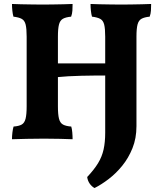

<svg xmlns="http://www.w3.org/2000/svg" viewBox="-20 -699 816 968"><path d="M456.6 249Q442.4 241.4 432.1 226.6Q421.8 211.8 419.6 193.4Q454.4 156.4 474.2 124Q494 91.6 502.2 54.8Q510.4 18 510.4 -29.8V-514.2Q510.4 -554.4 505.3 -575Q500.2 -595.6 485.6 -603.7Q471 -611.8 443.8 -615Q440.2 -627.2 438.3 -644.8Q436.4 -662.4 436.4 -679Q453.6 -678 481.5 -677.5Q509.4 -677 539.2 -676.5Q569 -676 592.2 -676Q615.4 -676 642.6 -676.5Q669.8 -677 695.9 -677.5Q722 -678 742 -679Q742 -661.8 741 -645.7Q740 -629.6 734.6 -615Q708 -612.4 693.4 -604.3Q678.8 -596.2 673.4 -575.3Q668 -554.4 668 -514.2V-63Q668 -1.8 647.9 48.1Q627.8 98 596.1 136.9Q564.4 175.8 527.5 203.9Q490.6 232 456.6 249ZM40.4 3Q40.4 -13 42.6 -31.2Q44.8 -49.4 48.4 -61Q75.4 -63 89.5 -71.1Q103.6 -79.2 109 -100.7Q114.4 -122.2 114.4 -163V-514.2Q114.4 -554.4 109.3 -575Q104.2 -595.6 89.8 -603.7Q75.4 -611.8 47.8 -615Q44.2 -627.2 42.3 -644.8Q40.4 -662.4 40.4 -679Q57.2 -678 85.3 -677.5Q113.4 -677 143.4 -676.5Q173.4 -676 196.2 -676Q219 -676 246.4 -676.5Q273.8 -677 299.9 -677.5Q326 -678 346 -679Q346 -661.8 345 -645.7Q344 -629.6 338.6 -615Q311.6 -612.4 297.2 -604.3Q282.8 -596.2 277.4 -575.3Q272 -554.4 272 -514.2V-163Q272 -122.2 277.4 -100.7Q282.8 -79.2 297.5 -71.1Q312.2 -63 339.2 -61Q342.8 -50 344.4 -31.8Q346 -13.6 346 3Q320.8 2 282.9 1Q245 0 202.2 0Q159.4 0 115.6 1Q71.8 2 40.4 3ZM267.6 -310V-379.4H516V-318.4Q489.8 -318.4 456.8 -318.1Q423.8 -317.8 389.4 -317Q355 -316.2 323.4 -314.4Q291.8 -312.6 267.6 -310Z"/></svg>

Font: Vollkorn
Style: Regular
Weight: 400
Designer: Friedrich Althausen
Foundry: Friedrich Althausen
Version: Version 4.104